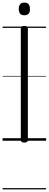

<svg xmlns="http://www.w3.org/2000/svg" viewBox="-20 -1096 379 1495"><path d="M170 14Q156 14 149 9Q142 4 142 -5V-875Q142 -885 149 -889.5Q156 -894 169 -894Q183 -894 190 -889.5Q197 -885 197 -875V-5Q197 4 190.5 9Q184 14 170 14ZM170 -977Q148 -977 137 -989Q126 -1001 126 -1026Q126 -1051 137 -1063.5Q148 -1076 170 -1076Q191 -1076 202 -1063.5Q213 -1051 213 -1026Q214 -1001 202.5 -989Q191 -977 170 -977ZM0 369H339V379H0ZM0 -20H339V0H0ZM0 -505H339V-500H0ZM0 -889H339V-879H0Z"/></svg>

Font: Playwrite HR Lijeva Guides
Style: Regular
Weight: 400
Designer: Veronika Burian, José Scaglione
Foundry: TypeTogether
Version: Version 1.003